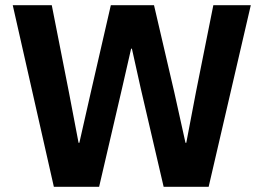

<svg xmlns="http://www.w3.org/2000/svg" viewBox="-20 -718 1013 738"><path d="M187 0 29 -698H179L245 -363L282 -169H285L329 -363L406 -698H572L650 -363L693 -169H696L733 -363L800 -698H944L782 0H609L521 -378L487 -531H484L449 -378L361 0Z"/></svg>

Font: Aneliza ExtraBold
Style: Regular
Weight: 800
Designer: Mike Abbink, Paul van der Laan, Pieter van Rosmalen
Foundry: Bold Monday
Version: Version 3.001;September 8, 2019;FontCreator 11.5.0.2425 64-b